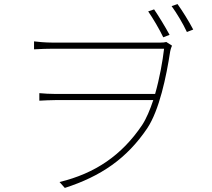

<svg xmlns="http://www.w3.org/2000/svg" viewBox="-20 -870 1040 942"><path d="M736 -824 707 -814C730 -781 762 -727 781 -687L812 -699C791 -738 758 -792 736 -824ZM851 -850 822 -840C846 -807 877 -756 897 -713L928 -725C906 -767 874 -818 851 -850ZM147 -667V-628C186 -630 210 -631 239 -631C310 -631 724 -631 785 -631C778 -570 763 -486 741 -409H254C222 -409 198 -411 173 -413V-376C198 -377 222 -379 254 -379H732C716 -331 698 -288 677 -256C578 -109 447 -19 272 23L298 52C475 -5 602 -92 702 -240C762 -330 796 -494 815 -618C818 -633 822 -641 824 -646L796 -664C789 -662 779 -661 765 -661C721 -661 310 -661 239 -661C200 -661 163 -665 147 -667Z"/></svg>

Font: Harano Aji Gothic KR ExtraLight
Style: Regular
Weight: 250
Foundry: Masamichi Hosoda
Version: HaranoAjiGothicKR-ExtraLight version 20220220;ttx 4.29.1